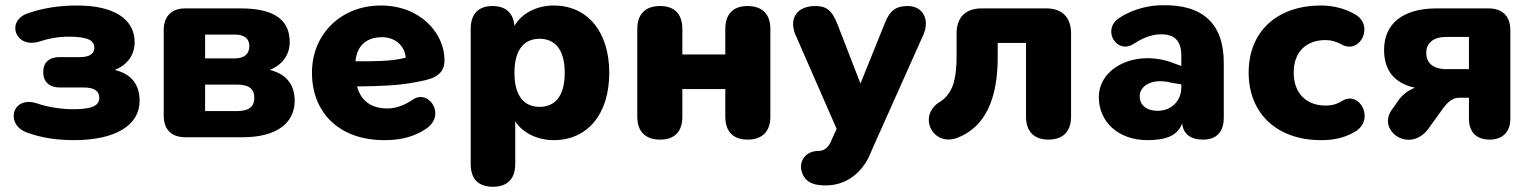

<svg xmlns="http://www.w3.org/2000/svg" viewBox="-20 -524 5847 733"><path d="M263 11C421 11 513 -46 513 -139C513 -202 481 -242 418 -257C466 -276 494 -314 494 -363C494 -451 415 -503 275 -503C206 -503 142 -493 86 -473C2 -445 37 -338 129 -365C165 -377 202 -384 242 -384C319 -384 340 -368 340 -342C340 -319 322 -306 286 -306H208C168 -306 145 -286 145 -249C145 -212 168 -190 208 -190H300C341 -190 359 -176 359 -150C359 -119 328 -107 259 -107C216 -107 161 -115 119 -130C25 -159 -1 -48 83 -18C136 2 198 11 263 11Z M688 0H906C1036 0 1105 -54 1105 -139C1105 -198 1076 -241 1010 -257C1057 -276 1086 -314 1086 -363C1086 -442 1036 -492 898 -492H688C635 -492 605 -462 605 -409V-83C605 -29 635 0 688 0ZM886 -100H763V-201H886C929 -201 951 -185 951 -151C951 -116 929 -100 886 -100ZM877 -301H763V-392H877C912 -392 932 -377 932 -348C932 -318 912 -301 877 -301Z M1451 11C1515 11 1565 -5 1603 -30C1688 -83 1616 -187 1555 -143C1525 -123 1493 -110 1460 -110C1400 -110 1359 -136 1343 -194C1438 -195 1504 -198 1565 -210C1619 -220 1677 -229 1677 -294C1677 -397 1585 -503 1434 -503C1285 -503 1171 -397 1171 -246C1171 -91 1279 13 1451 11ZM1337 -290C1343 -351 1380 -382 1439 -382C1488 -382 1525 -350 1529 -304C1474 -289 1404 -290 1337 -290Z M1862 189C1917 189 1947 159 1947 102V-61C1975 -17 2031 11 2094 11C2222 11 2306 -87 2306 -246C2306 -405 2221 -503 2094 -503C2029 -503 1971 -473 1944 -425C1940 -474 1911 -501 1860 -501C1806 -501 1777 -470 1777 -414V102C1777 159 1806 189 1862 189ZM2040 -116C1983 -116 1944 -155 1944 -246C1944 -337 1983 -376 2040 -376C2097 -376 2136 -337 2136 -246C2136 -155 2097 -116 2040 -116Z M2500 9C2556 9 2585 -22 2585 -78V-184H2749V-78C2749 -22 2779 9 2834 9C2890 9 2921 -22 2921 -78V-414C2921 -470 2890 -501 2834 -501C2779 -501 2749 -470 2749 -414V-316H2585V-414C2585 -470 2555 -501 2500 -501C2444 -501 2413 -470 2413 -414V-78C2413 -22 2444 9 2500 9Z M3039 124C3048 165 3076 184 3131 184C3234 184 3286 107 3305 57L3311 43L3505 -391C3531 -449 3503 -501 3446 -501C3401 -501 3377 -485 3357 -433L3265 -205L3177 -432C3156 -486 3133 -501 3093 -501C3018 -501 2992 -449 3017 -391L3174 -32L3157 5L3153 15C3141 43 3122 52 3107 52C3052 52 3033 93 3039 124Z M3983 9C4038 9 4069 -22 4069 -78V-396C4069 -458 4035 -492 3974 -492H3728C3666 -492 3632 -458 3632 -396V-312C3632 -228 3620 -167 3568 -135C3481 -82 3541 40 3638 1C3742 -41 3789 -147 3789 -306V-360H3897V-78C3897 -22 3928 9 3983 9Z M4361 11C4429 11 4476 -5 4493 -53C4498 -7 4532 9 4573 9C4625 9 4652 -21 4652 -75V-285C4652 -434 4571 -508 4415 -504C4378 -504 4311 -494 4254 -456C4184 -412 4243 -315 4307 -356C4353 -386 4387 -393 4413 -393C4471 -393 4490 -361 4490 -310V-272L4455 -285C4318 -335 4175 -268 4175 -153C4175 -60 4248 11 4361 11ZM4331 -157C4331 -195 4377 -228 4453 -208L4490 -202V-191C4490 -137 4450 -101 4400 -101C4354 -101 4331 -125 4331 -157Z M5023 11C5063 11 5106 6 5151 -20C5231 -65 5173 -176 5108 -141C5083 -125 5063 -121 5041 -121C4969 -121 4919 -166 4919 -247C4919 -327 4968 -371 5040 -371C5062 -371 5083 -365 5104 -353C5174 -317 5228 -428 5152 -470C5111 -494 5063 -503 5023 -503C4858 -503 4747 -406 4747 -247C4747 -88 4858 11 5023 11Z M5667 9C5715 9 5746 -19 5746 -70V-409C5746 -462 5716 -492 5662 -492H5465C5335 -492 5264 -433 5264 -334C5264 -254 5304 -206 5382 -189C5356 -180 5334 -161 5321 -144L5298 -111C5230 -29 5359 65 5432 -31L5489 -110C5507 -135 5527 -151 5551 -151H5588V-70C5588 -19 5618 9 5667 9ZM5502 -260C5452 -260 5425 -283 5425 -322C5425 -360 5452 -383 5502 -383H5588V-260Z"/></svg>

Font: SN Pro Heavy
Style: Regular
Weight: 800
Designer: Tobias Whetton
Foundry: Supernotes
Version: Version 1.001;Glyphs 3.2 (3249)